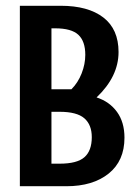

<svg xmlns="http://www.w3.org/2000/svg" viewBox="-20 -645 478 665"><path d="M411.1 -168Q411.1 -87.9 356.4 -43.9Q301.8 0 210 0H48.8V-625H190.4Q285.2 -625 337.9 -584.5Q390.6 -543.9 390.6 -464.8Q390.6 -379.9 314.5 -307.6Q359.4 -293 385.3 -257.3Q411.1 -221.7 411.1 -168ZM158.2 -335.9H227.5Q250 -358.4 262.7 -390.6Q275.4 -422.9 275.4 -455.1Q275.4 -502 251.5 -524.4Q227.5 -546.9 170.9 -546.9H158.2ZM297.9 -169.9Q297.9 -212.9 272 -235.4Q246.1 -257.8 186.5 -257.8H158.2V-78.1H186.5Q247.1 -78.1 272.5 -100.6Q297.9 -123 297.9 -169.9Z"/></svg>

Font: Sudo
Style: Bold
Weight: 700
Monospace: yes
Designer: Jens Kutilek
Foundry: Jens Kutilek
Version: Version 0.040